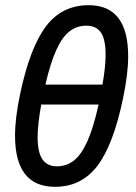

<svg xmlns="http://www.w3.org/2000/svg" viewBox="-20 -710 526 740"><path d="M58 -350Q96 -528 157.5 -609Q219 -690 322 -690Q474 -690 474 -493Q474 -425 454 -330Q417 -152 355.5 -71Q294 10 192 10Q38 10 38 -187Q38 -222 43 -262.5Q48 -303 58 -350ZM155 -384H375Q387 -453 387 -499Q387 -558 369 -584.5Q351 -611 313 -611Q277 -611 249 -590Q221 -569 198 -519.5Q175 -470 155 -384ZM125 -181Q125 -123 143.5 -96Q162 -69 199 -69Q236 -69 264.5 -91Q293 -113 316.5 -165Q340 -217 360 -307H139Q132 -269 128.5 -237.5Q125 -206 125 -181Z"/></svg>

Font: Radio Canada Condensed
Style: Italic
Weight: 400
Width: 3
Italic angle: -12°
Designer: Charles Daoud, Etienne Aubert Bonn, Alexandre Saumier Demers, Jacques Le Bailly
Foundry: Radio-Canada
Version: Version 2.104; ttfautohint (v1.8.4.7-5d5b);gftools[0.9.28.de